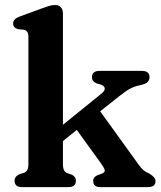

<svg xmlns="http://www.w3.org/2000/svg" viewBox="-20 -764 659 784"><path d="M70 0Q39.5 0 39.5 -26Q39.5 -43.5 60 -53L77 -58Q86.5 -61.5 91.2 -69.5Q96 -77.5 96 -95.5V-612Q96 -627.5 91.2 -634Q86.5 -640.5 77.5 -642.5L53 -645Q33.5 -651 33.5 -668Q33.5 -686.5 60.5 -696.5L149 -729Q168 -736 180.5 -739.8Q193 -743.5 205 -743.5Q220.5 -743.5 228.8 -734Q237 -724.5 237 -709.5V-254.5L394.5 -382Q408.5 -393 407.8 -403Q407 -413 391 -419L374.5 -423.5Q355.5 -431.5 355.5 -448.5Q355.5 -474.5 386.5 -474.5H559.5Q590.5 -474.5 590.5 -449Q590.5 -437.5 583.2 -429.5Q576 -421.5 552 -416Q529 -411.5 511.2 -402Q493.5 -392.5 465.5 -370L389 -309.5L545.5 -92.5Q557.5 -76 566.2 -68.8Q575 -61.5 589 -55.5Q601 -48.5 608 -41.2Q615 -34 615 -24.5Q615 0 584 0H389Q360.5 0 360.5 -26Q360.5 -41 378 -48.5L393.5 -54Q409.5 -60 407.8 -68.8Q406 -77.5 392 -97.5L293.5 -233.5L237 -188V-95.5Q237 -76.5 241.8 -68.2Q246.5 -60 256 -56.5L272.5 -51Q290 -42.5 290 -26.5Q290 0 259.5 0Z"/></svg>

Font: Fraunces 9pt S050 SemiBold
Style: Regular
Weight: 600
Version: Version 1.000; ttfautohint (v1.8.3)